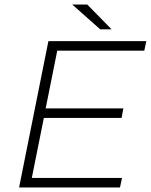

<svg xmlns="http://www.w3.org/2000/svg" viewBox="-20 -825 664 845"><path d="M232 -602 181 -348H523L515 -306H173L120 -42H517L508 0H64L193 -644H624L615 -602ZM298 -805H364L471 -696H421Z"/></svg>

Font: Montserrat Ace
Style: Light Italic
Weight: 300
Italic angle: -11.3°
Designer: Julieta Ulanovsky
Foundry: Julieta Ulanovsky
Version: Version 1